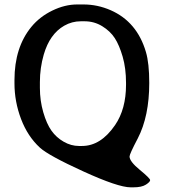

<svg xmlns="http://www.w3.org/2000/svg" viewBox="-20 -717 756 848"><path d="M353.5 -623H336.9Q297.9 -623 263.7 -603.5Q199.7 -566.9 173.3 -476.1Q156.2 -417 156.2 -354.5V-328.6Q156.2 -272.5 171.1 -221.2Q186 -169.9 207.3 -139.9Q228.5 -109.9 261.2 -91.1Q293.9 -72.3 328.6 -72.3H342.3Q425.3 -72.3 488.3 -164.6Q536.6 -235.4 536.6 -342.3V-350.6Q536.6 -415.5 521.7 -466.8Q506.8 -518.1 486.8 -548.8Q466.8 -579.6 431.4 -601.3Q396 -623 353.5 -623ZM552.2 -25.9Q552.2 -3.9 597.7 33.4Q643.1 70.8 643.1 78.6Q643.1 86.4 624.5 98.4Q606 110.4 568.8 110.4H557.1Q502 110.4 347.9 40Q193.8 -30.3 156.2 -64.9Q102.1 -114.7 73 -191.4Q43.9 -268.1 43.9 -349.1V-363.3Q43.9 -507.8 118.7 -598.6Q155.3 -643.1 210.9 -670.2Q266.6 -697.3 320.8 -697.3H348.6Q410.6 -697.3 468.8 -671.9Q585.4 -620.6 624.5 -487.3Q639.2 -437.5 639.2 -350.6Q639.2 -203.6 588.4 -105.5Q552.2 -36.6 552.2 -25.9Z"/></svg>

Font: Averia Libre
Style: Regular
Weight: 400
Version: Version 1.002